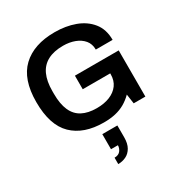

<svg xmlns="http://www.w3.org/2000/svg" viewBox="-226 -856 1246 1325"><g transform="rotate(-30 397.0 -194.0)"><path d="M388 12Q229 12 141 -73.5Q53 -159 53 -343Q53 -524 145 -611Q237 -698 403 -698Q491 -698 563.5 -671.5Q636 -645 680 -590.5Q724 -536 724 -452H590Q590 -497 565 -527Q540 -557 498.5 -572.5Q457 -588 407 -588Q333 -588 284 -562Q235 -536 211 -484Q187 -432 187 -353V-332Q187 -251 210 -199Q233 -147 279.5 -122.5Q326 -98 395 -98Q454 -98 498.5 -116Q543 -134 568.5 -168.5Q594 -203 594 -253V-260H375V-368H724V0H631L620 -76Q590 -46 556 -26.5Q522 -7 481 2.5Q440 12 388 12ZM329 310V259Q361 259 376.5 239.5Q392 220 392 196H337V76H457V170Q457 220 439 251Q421 282 392 296Q363 310 329 310Z"/></g></svg>

Font: Archivo Variable SemiBold
Style: Regular
Weight: 600
Designer: Hector Gatti
Foundry: Omnibus-Type
Version: Version 2.001